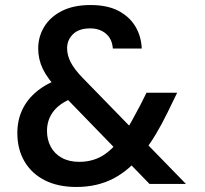

<svg xmlns="http://www.w3.org/2000/svg" viewBox="-20 -732 815 764"><path d="M575 0 214 -372Q169 -419 150.5 -457.5Q132 -496 132 -539Q132 -586 156 -625.5Q180 -665 226.5 -688.5Q273 -712 340 -712Q407 -712 451 -689Q495 -666 518.5 -627Q542 -588 544 -539H429Q426 -578 401 -598.5Q376 -619 339 -619Q294 -619 270.5 -596Q247 -573 247 -540Q247 -512 261.5 -484Q276 -456 309 -422L720 0ZM284 12Q211 12 158.5 -14.5Q106 -41 77.5 -89.5Q49 -138 49 -203Q49 -254 69 -296Q89 -338 128.5 -370Q168 -402 228 -422L266 -434L320 -359L284 -347Q224 -327 195.5 -292.5Q167 -258 167 -211Q167 -176 182 -148Q197 -120 226 -104Q255 -88 295 -88Q347 -88 387.5 -112Q428 -136 466 -190Q484 -214 501.5 -245.5Q519 -277 539 -315L563 -363H685L646 -283Q623 -236 599.5 -197Q576 -158 551 -126Q497 -56 432 -22Q367 12 284 12Z"/></svg>

Font: DM Sans 9pt
Style: Semibold
Weight: 600
Designer: Colophon Foundry, Jonny Pinhorn
Foundry: Colophon Foundry
Version: Version 4.004;gftools[0.9.30]